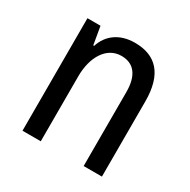

<svg xmlns="http://www.w3.org/2000/svg" viewBox="-125 -646 756 764"><g transform="rotate(30 253.0 -263.5)"><path d="M72 0H156V-299C156 -386 196 -455 265 -455C322 -455 353 -416 353 -340V0H437V-345C437 -471 382 -527 285 -527C216 -527 168 -492 150 -435H146L132 -517H72Z"/></g></svg>

Font: Noto Sans Thai UI Condensed
Style: Regular
Weight: 400
Width: 3
Designer: Monotype Design Team
Foundry: Monotype Imaging Inc.
Version: Version 1.901